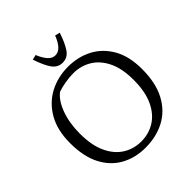

<svg xmlns="http://www.w3.org/2000/svg" viewBox="-246 -1070 1239 1239"><g transform="rotate(-45 373.5 -450.5)"><path d="M363 12Q271 12 197.5 -28.5Q124 -69 82 -150Q40 -231 40 -354Q40 -471 86 -551Q132 -631 209 -671.5Q286 -712 379 -712Q470 -712 544 -673.5Q618 -635 662.5 -557.5Q707 -480 707 -363Q707 -237 662.5 -153.5Q618 -70 540.5 -29Q463 12 363 12ZM373 -36Q443 -36 498.5 -71Q554 -106 586.5 -176Q619 -246 619 -352Q619 -455 586.5 -522.5Q554 -590 498.5 -624Q443 -658 373 -658Q336 -658 297 -651Q258 -644 229 -634Q183 -599 155.5 -523.5Q128 -448 128 -352Q128 -246 160.5 -176Q193 -106 248.5 -71Q304 -36 373 -36ZM374 -754Q329 -754 302 -793Q275 -832 251 -905L285 -913Q302 -871 324 -846Q346 -821 374 -821Q403 -821 425 -846Q447 -871 463 -913L497 -905Q473 -832 446 -793Q419 -754 374 -754Z"/></g></svg>

Font: Mate
Style: Regular
Weight: 400
Designer: Eduardo Rodriguez Tunni
Foundry: Eduardo Rodriguez Tunni
Version: Version 1.003; ttfautohint (v1.8.4.7-5d5b);gftools[0.9.24]